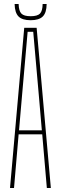

<svg xmlns="http://www.w3.org/2000/svg" viewBox="-20 -939 304 959"><path d="M30 0 101 -800H163L234 0H214L191 -268H73L50 0ZM75 -288H189L174 -462L146 -780H118L90 -461ZM133 -838Q91 -838 72.5 -856.8Q54 -875.5 53 -919H73Q74 -884.5 86.8 -871.2Q99.5 -858 133 -858Q167 -858 179.8 -871.2Q192.5 -884.5 193 -919H213Q212.5 -875.5 193.8 -856.8Q175 -838 133 -838Z"/></svg>

Font: Big Shoulders Display SC Thin
Style: Regular
Weight: 100
Designer: Patric King
Foundry: XO Type Co
Version: Version 2.002